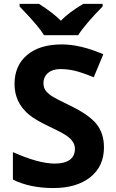

<svg xmlns="http://www.w3.org/2000/svg" viewBox="-20 -951 591 981"><path d="M504.4 -931.2V-918Q463.9 -877.4 429.2 -836.7Q394.5 -795.9 379.4 -771H205.1Q191.4 -793.5 164.8 -825.4Q138.2 -857.4 80.1 -918V-931.2H179.2Q249.5 -886.7 291 -845.2Q332.5 -888.2 405.3 -931.2ZM259.8 -115.2Q310.1 -115.2 336.4 -134.3Q362.8 -153.3 362.8 -191.4Q362.8 -229.5 316.9 -259.8Q295.4 -274.4 227.8 -306.4Q160.2 -338.4 127 -366.2Q54.2 -427.7 54.2 -521.7Q54.2 -615.7 118.4 -669.9Q182.6 -724.1 295.9 -724.1Q391.1 -724.1 507.8 -673.8L459 -556.2Q401.9 -579.6 364.5 -588.9Q327.1 -598.1 288.1 -598.1Q249 -598.1 225.6 -578.4Q202.1 -558.6 202.1 -525.9Q202.1 -505.9 211.4 -491.2Q220.7 -476.6 241.5 -462.2Q262.2 -447.8 336.9 -412.1Q435.1 -364.7 473.1 -317.1Q511.2 -269.5 511.2 -198.2Q511.2 -101.1 441.4 -45.7Q371.6 9.8 252.4 9.8Q133.3 9.8 45.9 -33.2V-173.8Q177.2 -115.2 259.8 -115.2Z"/></svg>

Font: Open Sans Hebrew
Style: Bold
Weight: 700
Foundry: Ascender Corporation, Yanek Iontef
Version: Version 2.001;PS 002.001;hotconv 1.0.70;makeotf.lib2.5.58329